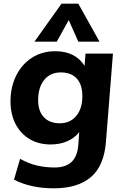

<svg xmlns="http://www.w3.org/2000/svg" viewBox="-20 -798 674 1042"><path d="M593 -507 555 -29Q545 102 473.5 163Q402 224 272 224Q147 224 56 177L89 64Q134 89 179.5 100Q225 111 276 111Q335 111 367.5 81.5Q400 52 405 -12L410 -81Q385 -49 345 -31.5Q305 -14 255 -14Q190 -14 141 -43Q92 -72 64.5 -125Q37 -178 37 -248Q37 -325 67.5 -387Q98 -449 153 -484.5Q208 -520 280 -520Q388 -520 439 -441L444 -507ZM427 -276Q427 -339 396.5 -372Q366 -405 310 -405Q253 -405 220 -364.5Q187 -324 187 -254Q187 -195 218 -162Q249 -129 304 -129Q361 -129 394 -169Q427 -209 427 -276ZM288 -572H167L314 -778H405L520 -572H405L353 -689Z"/></svg>

Font: Muli ExtraBold
Style: Italic
Weight: 800
Italic angle: -4.541°
Designer: Vernon Adams
Foundry: Vernon Adams
Version: Version 2.000